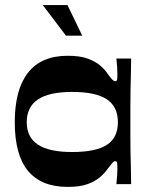

<svg xmlns="http://www.w3.org/2000/svg" viewBox="-20 -723 587 754"><path d="M246 11Q142 11 90 -52Q38 -115 38 -243Q38 -371 90 -437.5Q142 -504 246 -504Q294 -504 324 -493Q354 -482 373 -466Q392 -450 402 -434Q415 -417 421 -410.5Q427 -404 432 -404Q439 -404 440 -411Q441 -418 441 -434Q441 -444 440 -460.5Q439 -477 437 -493H495Q495 -464 494 -431.5Q493 -399 492.5 -366Q492 -333 492 -302Q492 -271 492 -243Q492 -217 492 -186.5Q492 -156 492.5 -124Q493 -92 494 -60.5Q495 -29 495 0H437Q439 -17 440 -33Q441 -49 441 -60Q441 -76 440 -83Q439 -90 432 -90Q427 -90 421 -83Q415 -76 402 -59Q392 -44 373 -27.5Q354 -11 324 0Q294 11 246 11ZM263 -126Q356 -126 399.5 -154Q443 -182 443 -243Q443 -304 399.5 -333Q356 -362 263 -362Q173 -362 129 -332.5Q85 -303 85 -243Q85 -184 129 -155Q173 -126 263 -126ZM239 -583 148 -703H245L303 -583Z"/></svg>

Font: Ojuju
Style: Bold
Weight: 700
Designer: Chisaokwu Joboson, Mirko Velimirovic
Foundry: Udi Foundry
Version: Version 1.000